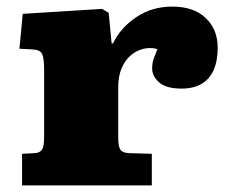

<svg xmlns="http://www.w3.org/2000/svg" viewBox="-20 -563 696 583"><path d="M47 0V-96L86 -98Q101 -99 107.5 -108.5Q114 -118 114 -148V-350Q114 -386 108 -399Q102 -412 78 -413L39 -415L49 -521L290 -536L310 -524L319 -431H323Q346 -479 394 -511Q442 -543 503 -543Q568 -543 604.5 -508.5Q641 -474 641 -418Q641 -378 628.5 -350Q616 -322 591.5 -308Q567 -294 532 -294Q484 -294 463 -313Q442 -332 442 -355Q442 -363 443 -370Q444 -377 447.5 -387Q451 -397 458 -414Q436 -420 414.5 -414.5Q393 -409 376 -394Q359 -379 349 -355Q339 -331 339 -299V-147Q339 -118 345.5 -108.5Q352 -99 371 -98L441 -96V0Z"/></svg>

Font: Literata Variable Black
Style: Regular
Weight: 900
Designer: Latin by Veronika Burian and Jose Scaglione. Greek by Irene Vlachou. Cyrillic by Vera Evstafieva.
Foundry: TypeTogether
Version: Version 3.021